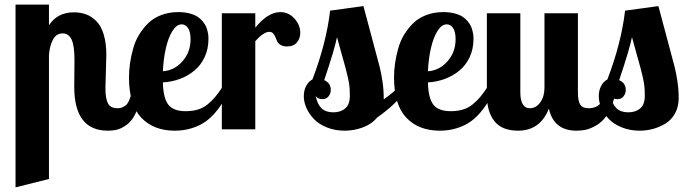

<svg xmlns="http://www.w3.org/2000/svg" viewBox="-20 -557 2968 827"><path d="M300.8 -299.8Q300.8 -360.4 288.3 -386.7Q275.9 -413.1 250 -413.1Q222.7 -413.1 208.5 -387.2Q194.3 -361.3 190.9 -320.8V213.9L46.9 250V-537.1H190.9V-448.2Q227.5 -503.9 297.9 -503.9Q328.1 -503.9 352.3 -494.6Q376.5 -485.4 396.2 -464.8Q416 -444.3 427 -407.5Q438 -370.6 438 -319.8Q438 -302.2 436 -248Q434.1 -193.8 434.1 -176.8Q434.1 -131.8 445.3 -111.3Q456.5 -90.8 485.8 -90.8Q499 -90.8 509.3 -95.7Q519.5 -100.6 525.6 -106.9Q531.7 -113.3 537.1 -126.7Q542.5 -140.1 544.9 -149.9Q547.4 -159.7 551.8 -179.2H594.2Q588.4 -132.8 576.2 -98.4Q564 -64 549.8 -44.4Q535.6 -24.9 516.6 -13.2Q497.6 -1.5 481.2 2.2Q464.8 5.9 444.8 5.9Q299.8 5.9 299.8 -183.1Q299.8 -191.9 300.3 -240.7Q300.8 -289.6 300.8 -299.8Z M779.8 -78.1Q809.1 -78.1 832.5 -85.2Q856 -92.3 874.5 -107.7Q893.1 -123 906.2 -138.7Q919.4 -154.3 936 -179.2H969.7Q957.5 -148.9 943.8 -124.3Q930.2 -99.6 909.4 -74.7Q888.7 -49.8 864.5 -32.7Q840.3 -15.6 806.4 -4.9Q772.5 5.9 732.9 5.9Q641.6 5.9 588.6 -50Q535.6 -106 535.6 -223.1Q535.6 -253.9 540 -284.4Q544.4 -314.9 553.5 -347.7Q562.5 -380.4 579.3 -408Q596.2 -435.5 618.7 -457.5Q641.1 -479.5 674.6 -492.2Q708 -504.9 748 -504.9Q773.9 -504.9 795.2 -499.5Q816.4 -494.1 829.6 -485.8Q842.8 -477.5 852.5 -465.8Q862.3 -454.1 866.9 -443.8Q871.6 -433.6 874.3 -421.1Q877 -408.7 877.4 -402.3Q877.9 -396 877.9 -389.2Q877.9 -346.2 861.3 -310.8Q844.7 -275.4 816.9 -252.7Q789.1 -230 754.4 -217Q719.7 -204.1 681.6 -202.1Q683.1 -134.8 704.8 -106.4Q726.6 -78.1 779.8 -78.1ZM800.8 -388.2Q800.8 -420.4 789.8 -436.3Q778.8 -452.1 762.7 -452.1Q740.7 -452.1 722.9 -423.8Q705.1 -395.5 694.6 -350.1Q684.1 -304.7 681.6 -250Q731.9 -253.9 766.4 -293.5Q800.8 -333 800.8 -388.2Z M935.5 -500H1079.6V-438Q1134.3 -504.9 1187.5 -504.9Q1223.1 -504.9 1248.3 -477.1Q1273.4 -449.2 1273.4 -416Q1273.4 -391.6 1259 -374.3Q1244.6 -356.9 1215.8 -356.9Q1199.2 -356.9 1188.7 -363.5Q1178.2 -370.1 1173.8 -379.2Q1169.4 -388.2 1166 -397.5Q1162.6 -406.7 1156.2 -413.3Q1149.9 -419.9 1139.6 -419.9Q1116.2 -419.9 1079.6 -379.9V0H935.5Z M1693.8 -179.2H1735.8Q1690.4 -110.4 1604.5 -50.8Q1580.6 -22 1542.5 -8.1Q1504.4 5.9 1464.8 5.9Q1422.9 5.9 1388.2 -8.1Q1353.5 -22 1332.5 -43.9Q1311.5 -65.9 1300 -91.6Q1288.6 -117.2 1288.6 -142.1Q1288.6 -168 1298.8 -187Q1309.1 -206.1 1325.7 -214.8Q1385.7 -371.6 1401.9 -511.2L1545.4 -530.8Q1563.5 -461.9 1586.2 -378.2Q1608.9 -294.4 1615.5 -268.1Q1622.1 -241.7 1627.4 -206.3Q1632.8 -170.9 1632.8 -134.8V-128.9Q1668.9 -154.3 1693.8 -179.2ZM1404.8 -169.9Q1404.8 -153.8 1395 -141.8Q1385.3 -129.9 1369.6 -129.9Q1349.1 -129.9 1339.8 -143.1Q1347.2 -107.4 1365.2 -90.3Q1383.3 -73.2 1415.5 -73.2Q1447.3 -73.2 1467 -90.1Q1486.8 -106.9 1486.8 -143.1Q1486.8 -164.1 1485.6 -180.2Q1484.4 -196.3 1478.8 -221.7Q1473.1 -247.1 1469.2 -261.2Q1465.3 -275.4 1452.4 -321.5Q1439.5 -367.7 1431.6 -397Q1420.9 -344.2 1376.5 -211.9Q1404.8 -199.2 1404.8 -169.9Z M1921.4 -78.1Q1950.7 -78.1 1974.1 -85.2Q1997.6 -92.3 2016.1 -107.7Q2034.7 -123 2047.9 -138.7Q2061 -154.3 2077.6 -179.2H2111.3Q2099.1 -148.9 2085.4 -124.3Q2071.8 -99.6 2051 -74.7Q2030.3 -49.8 2006.1 -32.7Q1981.9 -15.6 1948 -4.9Q1914.1 5.9 1874.5 5.9Q1783.2 5.9 1730.2 -50Q1677.2 -106 1677.2 -223.1Q1677.2 -253.9 1681.6 -284.4Q1686 -314.9 1695.1 -347.7Q1704.1 -380.4 1720.9 -408Q1737.8 -435.5 1760.3 -457.5Q1782.7 -479.5 1816.2 -492.2Q1849.6 -504.9 1889.6 -504.9Q1915.5 -504.9 1936.8 -499.5Q1958 -494.1 1971.2 -485.8Q1984.4 -477.5 1994.1 -465.8Q2003.9 -454.1 2008.5 -443.8Q2013.2 -433.6 2015.9 -421.1Q2018.6 -408.7 2019 -402.3Q2019.5 -396 2019.5 -389.2Q2019.5 -346.2 2002.9 -310.8Q1986.3 -275.4 1958.5 -252.7Q1930.7 -230 1896 -217Q1861.3 -204.1 1823.2 -202.1Q1824.7 -134.8 1846.4 -106.4Q1868.2 -78.1 1921.4 -78.1ZM1942.4 -388.2Q1942.4 -420.4 1931.4 -436.3Q1920.4 -452.1 1904.3 -452.1Q1882.3 -452.1 1864.5 -423.8Q1846.7 -395.5 1836.2 -350.1Q1825.7 -304.7 1823.2 -250Q1873.5 -253.9 1908 -293.5Q1942.4 -333 1942.4 -388.2Z M2325.2 -500H2469.2V-160.2Q2469.2 -122.1 2479.2 -106.4Q2489.3 -90.8 2515.1 -90.8Q2550.8 -90.8 2569.6 -115.2Q2588.4 -139.6 2592.3 -179.2H2634.3Q2627.9 -132.3 2613 -97.4Q2598.1 -62.5 2580.8 -43.5Q2563.5 -24.4 2540.8 -12.7Q2518.1 -1 2500.5 2.4Q2482.9 5.9 2463.4 5.9Q2365.2 5.9 2344.2 -88.9Q2306.6 5.9 2211.4 5.9Q2142.6 5.9 2109.9 -34.7Q2077.1 -75.2 2077.1 -148.9V-500H2221.2V-160.2Q2221.2 -90.8 2262.2 -90.8Q2289.1 -90.8 2307.1 -116.2Q2325.2 -141.6 2325.2 -179.2Z M2672.4 -511.2 2815.9 -530.8Q2834 -461.9 2856.7 -378.2Q2879.4 -294.4 2886 -268.1Q2892.6 -241.7 2897.9 -206.3Q2903.3 -170.9 2903.3 -134.8Q2903.3 -97.2 2887.7 -68.8Q2872.1 -40.5 2846.4 -24.9Q2820.8 -9.3 2792.7 -1.7Q2764.6 5.9 2735.4 5.9Q2693.4 5.9 2658.7 -8.1Q2624 -22 2603 -43.9Q2582 -65.9 2570.6 -91.6Q2559.1 -117.2 2559.1 -142.1Q2559.1 -168 2569.3 -187Q2579.6 -206.1 2596.2 -214.8Q2656.2 -371.6 2672.4 -511.2ZM2675.3 -169.9Q2675.3 -153.8 2665.5 -141.8Q2655.8 -129.9 2640.1 -129.9Q2619.6 -129.9 2610.4 -143.1Q2617.7 -107.4 2635.7 -90.3Q2653.8 -73.2 2686 -73.2Q2717.8 -73.2 2737.5 -90.1Q2757.3 -106.9 2757.3 -143.1Q2757.3 -164.1 2756.1 -180.2Q2754.9 -196.3 2749.3 -221.7Q2743.7 -247.1 2739.7 -261.2Q2735.8 -275.4 2722.9 -321.5Q2710 -367.7 2702.1 -397Q2691.4 -344.2 2647 -211.9Q2675.3 -199.2 2675.3 -169.9Z"/></svg>

Font: Lobster Two
Style: Bold
Weight: 700
Designer: Pablo Impallari
Foundry: Pablo Impallari. www.impallari.com
Version: Version 1.006